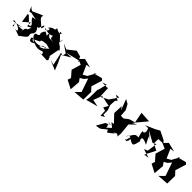

<svg xmlns="http://www.w3.org/2000/svg" viewBox="350 -2174 3997 3997"><g transform="rotate(45 2348.5 -175.0)"><path d="M364 -155C354 -129 290 -175 303 3L297 -71C227 -61 64 -47 263 -102L14 -57C68 -148 86 -26 113 14C45 27 117 -28 80 -80C257 -35 276 68 135 13L318 79C247 86 346 87 344 60C569 -90 424 -63 483 -156C521 -176 544 -260 461 -324C522 -326 525 -389 482 -284L547 -454C593 -437 534 -331 534 -375C437 -479 353 -502 391 -575C393 -592 271 -533 158 -482C192 -466 121 -500 100 -523C63 -570 77 -545 122 -439L226 -453C180 -466 306 -485 167 -477L163 -451C340 -403 402 -426 255 -402C257 -333 431 -261 321 -229L169 -377L135 -381L166 -177L306 -299V-186C418 -238 391 -235 397 -238Z M1073 -64 1117 -292 1142 -305C1068 -439 975 -356 1035 -526C1019 -391 1047 -431 870 -590C964 -620 940 -501 776 -602C790 -500 715 -598 631 -462C721 -528 686 -383 605 -412L614 -432C704 -370 870 -413 826 -457C833 -346 820 -350 937 -334L820 -342L791 -353L736 -417C733 -279 739 -360 654 -381C554 -247 666 -275 594 -218C521 -228 486 -149 646 -54C520 -56 625 -142 536 -86C551 10 593 2 672 -47C848 38 916 -92 929 -22C912 -65 982 46 873 13L1100 24C1145 -55 1101 37 1095 -82ZM721 -153C722 -182 693 -201 914 -217L831 -218L966 -182C877 -111 883 -96 790 -63C800 -166 939 -172 868 -56L896 -163C751 -31 626 -85 613 -101Z M1582 -417 1533 -523 1398 -559 1226 -423 1103 -476 1278 -354 1258 -268 1196 -304 1261 -9 1141 -43 1367 54 1303 -105 1227 -264 1422 -382 1275 -372 1480 -426 1603 -448Z M2024 -520 1929 -349 1938 -350 1703 -217 1856 -251 1748 -494 1844 -507 1641 -559 1546 -462 1664 -410 1602 -203 1716 -72 1691 2 1876 98 1894 -129 1841 -201 1917 -245 1976 -318 2077 -22 1972 82 2214 65 2218 -163 2116 -274 2128 -217 2212 -491 2175 -526 1977 -474Z M2790 0 2733 -9 2731 -144 2691 -251 2698 -381 2735 -426 2620 -488 2714 -498 2586 -311 2420 -223 2408 -474 2388 -462 2238 -468 2340 -498 2286 -292 2280 -300 2274 -55 2260 25 2522 -45 2366 -77 2439 -266 2681 -216 2622 -114 2698 -92 2705 51Z M2884 83 2782 263C2935 248 2885 234 3023 143C3046 241 3041 194 3237 62C3076 166 3152 84 3226 58C3140 73 3232 54 3261 106L3269 8L3244 -233L3375 -361L3275 -311L3502 -583L3266 -598L3311 -364L3178 -322L3085 -251L3006 -250L2994 -405L2930 -522L2836 -575L2927 -332L2876 -406L2867 -193L3024 -26L2971 -21L3134 34L2955 -25C3085 98 3077 22 2964 144C2979 54 2876 73 2990 27C2849 31 2943 -10 2963 50Z M3995 -520 3805 -613 3705 -557 3498 -468 3587 -471C3654 -358 3569 -312 3555 -355C3535 -228 3651 -168 3519 -153L3634 -176C3470 -229 3485 -149 3382 -20C3408 -127 3511 -49 3464 -74L3432 23C3527 -32 3466 78 3412 28C3523 3 3466 14 3492 -50C3624 41 3626 -7 3662 -151C3644 -177 3584 -304 3801 -193C3715 -358 3679 -437 3788 -318L3632 -450L3872 -317L3946 -358L3916 -135L3837 -101L3914 -75L4032 -40L3921 -22L4042 -257L3897 -331L3900 -460L4041 -465Z M4495 -520 4400 -349 4409 -350 4174 -217 4327 -251 4219 -494 4315 -507 4112 -559 4017 -462 4135 -410 4073 -203 4187 -72 4162 2 4347 98 4365 -129 4312 -201 4388 -245 4447 -318 4548 -22 4443 82 4685 65 4689 -163 4587 -274 4599 -217 4683 -491 4646 -526 4448 -474Z"/></g></svg>

Font: Asimov Silicon
Style: Regular
Weight: 400
Designer: Google
Version: Version 2.000980; 2014